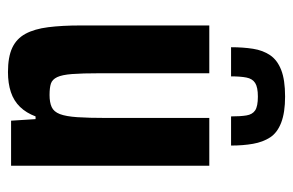

<svg xmlns="http://www.w3.org/2000/svg" viewBox="-150 -596 753 494"><g transform="rotate(90 227.0 -348.5)"><path d="M165 8Q126 8 102.5 -3Q79 -14 66.5 -37Q54 -60 49.5 -95.5Q45 -131 45 -179V-510H168V-227Q168 -183 170 -157Q172 -131 178 -118.5Q184 -106 194.5 -102.5Q205 -99 224 -99Q243 -99 255 -104.5Q267 -110 273 -125.5Q279 -141 281 -170.5Q283 -200 283 -247V-510H406V0H290L286 -63H279Q270 -39 254.5 -23Q239 -7 216.5 0.5Q194 8 165 8ZM228 -705Q269 -705 295 -695Q321 -685 333 -666.5Q345 -648 349.5 -622.5Q354 -597 354 -566H279Q279 -590 276.5 -605.5Q274 -621 263.5 -628Q253 -635 228 -635Q204 -635 193 -628Q182 -621 179 -605.5Q176 -590 176 -566H101Q101 -597 105 -622.5Q109 -648 121.5 -666.5Q134 -685 159.5 -695Q185 -705 228 -705Z"/></g></svg>

Font: Saira Condensed
Style: Bold
Weight: 700
Width: 3
Designer: Hector Gatti with collaboration of the Omnibus-Type team
Foundry: Omnibus-Type
Version: Version 1.101